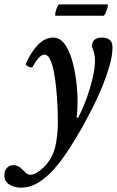

<svg xmlns="http://www.w3.org/2000/svg" viewBox="-81 -588 535 879"><path d="M15 271Q-15 271 -38 257Q-61 243 -61 214Q-61 193 -49 180.5Q-37 168 -21 168Q-6 168 4.5 174.5Q15 181 24 190Q29 196 38.5 204Q48 212 58 212Q72 212 87 203Q102 194 119 178Q159 138 171.5 85.5Q184 33 184 -28Q184 -63 182 -104.5Q180 -146 176 -187Q172 -228 165 -262.5Q158 -297 147.5 -317.5Q137 -338 123 -338Q99 -338 69 -283Q66 -278 57.5 -280Q49 -282 42 -287.5Q35 -293 38 -298Q64 -355 95.5 -385.5Q127 -416 162 -416Q193 -416 214 -388Q235 -360 248 -315.5Q261 -271 267.5 -220.5Q274 -170 274 -126Q274 -105 273 -86.5Q272 -68 270 -50L276 -48Q295 -83 313 -131.5Q331 -180 342.5 -228.5Q354 -277 354 -313Q354 -342 340 -374Q339 -416 386 -416Q434 -416 434 -371Q434 -335 421 -289Q408 -243 388 -193.5Q368 -144 344.5 -98Q321 -52 301 -15Q273 34 241.5 84.5Q210 135 174 177.5Q138 220 98.5 245.5Q59 271 15 271ZM174 -516Q170 -516 172.5 -529Q175 -542 180.5 -555Q186 -568 190 -568H410Q415 -568 411.5 -555Q408 -542 402.5 -529Q397 -516 392 -516Z"/></svg>

Font: Junicode SmExp
Style: Bold Italic
Weight: 700
Width: 6
Italic angle: -11°
Designer: Peter S. Baker
Version: Version 2.205; ttfautohint (v1.8.4)